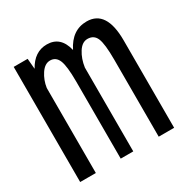

<svg xmlns="http://www.w3.org/2000/svg" viewBox="-125 -617 700 722"><g transform="rotate(-30 225.0 -255.5)"><path d="M21.5 0V-500H82L86 -454.5Q117 -511 171 -511Q230.5 -511 246.5 -443.5Q280 -511 344 -511Q429.5 -511 429.5 -379.5V0H362.5V-335Q362.5 -403 352 -427.8Q341.5 -452.5 314 -452.5Q290.5 -452.5 273.8 -426Q257 -399.5 252 -364V0H197.5V-335Q197.5 -402 187 -427.2Q176.5 -452.5 151.5 -452.5Q128.5 -452.5 111.2 -426.5Q94 -400.5 89.5 -369V0Z"/></g></svg>

Font: League Mono Condensed Light
Style: Regular
Weight: 300
Width: 1
Designer: Tyler Finck
Foundry: The League of Moveable Type / Tyler Finck
Version: Version 2.210